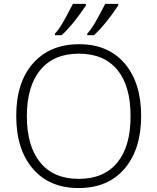

<svg xmlns="http://www.w3.org/2000/svg" viewBox="-20 -951 804 981"><path d="M185.5 -121.1Q253.9 -37.1 382.3 -37.1Q510.7 -37.1 579.1 -120.1Q647.5 -203.1 647 -357.4Q647.5 -511.7 579.1 -594.7Q510.7 -676.8 382.8 -676.8Q254.9 -676.8 186.5 -593.8Q117.2 -510.7 117.2 -357.4Q117.2 -204.1 185.5 -121.1ZM616.2 -88.9Q531.2 9.8 381.8 9.8Q232.4 9.8 147.9 -88.9Q63 -187.5 63 -358.4Q62.5 -529.3 148.4 -627Q234.4 -724.6 383.3 -725.1Q532.2 -725.6 616.7 -627Q701.2 -528.3 701.2 -358.4Q701.2 -188.5 616.2 -88.9ZM584 -931.2V-922.9Q518.1 -824.2 460 -771H425.8V-778.8Q440.9 -794.9 458.5 -822.8Q476.1 -850.6 517.6 -931.2ZM418.9 -931.2V-922.9Q353 -824.2 294.9 -771H260.7V-778.8Q275.9 -794.9 293.5 -822.8Q311 -850.6 352.5 -931.2Z"/></svg>

Font: OpenSans-Light
Style: Regular
Weight: 300
Foundry: Ascender Corporation
Version: Version 1.10